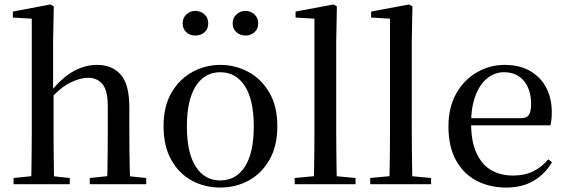

<svg xmlns="http://www.w3.org/2000/svg" viewBox="-20 -829 2546 864"><path d="M41 0V-28L149 -39H191L294 -28V0ZM120 0Q121 -25 121.5 -66Q122 -107 122.5 -152Q123 -197 123 -230V-745L38 -750V-777L207 -809L222 -800L219 -644V-421L221 -408V-230Q221 -197 221.5 -152Q222 -107 222.5 -66Q223 -25 224 0ZM384 0V-28L490 -39H531L638 -28V0ZM461 0Q463 -25 463.5 -65.5Q464 -106 464.5 -151Q465 -196 465 -230V-352Q465 -422 441 -450.5Q417 -479 376 -479Q341 -479 296 -457Q251 -435 199 -376L178 -413H205Q257 -478 309 -507.5Q361 -537 417 -537Q485 -537 523.5 -493Q562 -449 562 -346V-230Q562 -196 562.5 -151Q563 -106 564 -65.5Q565 -25 566 0Z M971 15Q901 15 843 -16.5Q785 -48 750.5 -110Q716 -172 716 -261Q716 -351 752 -412.5Q788 -474 846.5 -505.5Q905 -537 971 -537Q1039 -537 1097.5 -505.5Q1156 -474 1192 -412.5Q1228 -351 1228 -261Q1228 -172 1192.5 -110Q1157 -48 1099 -16.5Q1041 15 971 15ZM971 -17Q1042 -17 1082 -79Q1122 -141 1122 -260Q1122 -379 1082 -441.5Q1042 -504 971 -504Q901 -504 861 -441.5Q821 -379 821 -260Q821 -141 861 -79Q901 -17 971 -17ZM859 -669Q836 -669 819 -683.5Q802 -698 802 -724Q802 -749 819 -764.5Q836 -780 859 -780Q883 -780 900 -764.5Q917 -749 917 -724Q917 -698 900 -683.5Q883 -669 859 -669ZM1085 -669Q1062 -669 1044.5 -683.5Q1027 -698 1027 -724Q1027 -749 1044.5 -764.5Q1062 -780 1085 -780Q1107 -780 1124.5 -764.5Q1142 -749 1142 -724Q1142 -698 1124.5 -683.5Q1107 -669 1085 -669Z M1306 0V-28L1422 -39H1462L1580 -28V0ZM1392 0Q1393 -33 1393.5 -72.5Q1394 -112 1394.5 -153Q1395 -194 1395 -230V-745L1310 -750V-777L1481 -809L1496 -800L1493 -644V-230Q1493 -194 1493.5 -153Q1494 -112 1494.5 -72.5Q1495 -33 1496 0Z M1646 0V-28L1762 -39H1802L1920 -28V0ZM1732 0Q1733 -33 1733.5 -72.5Q1734 -112 1734.5 -153Q1735 -194 1735 -230V-745L1650 -750V-777L1821 -809L1836 -800L1833 -644V-230Q1833 -194 1833.5 -153Q1834 -112 1834.5 -72.5Q1835 -33 1836 0Z M2259 15Q2183 15 2124 -16Q2065 -47 2031.5 -108.5Q1998 -170 1998 -260Q1998 -346 2033 -408Q2068 -470 2126 -503.5Q2184 -537 2251 -537Q2319 -537 2366.5 -509Q2414 -481 2438.5 -433.5Q2463 -386 2463 -325Q2463 -289 2457 -265H2042V-297H2322Q2350 -297 2360 -312Q2370 -327 2370 -360Q2370 -425 2338 -464.5Q2306 -504 2248 -504Q2207 -504 2173.5 -477.5Q2140 -451 2120 -399.5Q2100 -348 2100 -273Q2100 -192 2124.5 -139.5Q2149 -87 2191 -63Q2233 -39 2288 -39Q2341 -39 2379.5 -58Q2418 -77 2447 -112L2464 -99Q2432 -45 2380.5 -15Q2329 15 2259 15Z"/></svg>

Font: Noto Serif JP ExtraLight Medium
Style: Regular
Weight: 500
Version: Version 2.003-H1;hotconv 1.1.1;makeotfexe 2.6.0